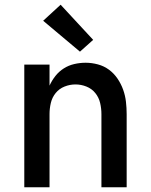

<svg xmlns="http://www.w3.org/2000/svg" viewBox="-20 -794 640 814"><path d="M83 0V-520H190V-431Q200 -453 215 -472Q230 -491 250.5 -504Q271 -517 295 -522.5Q319 -528 343 -528Q369 -528 395 -521Q421 -514 442 -498.5Q463 -483 478 -461Q493 -439 502 -414Q511 -389 514 -362.5Q517 -336 517 -310V0H410V-310Q410 -334 404.5 -357.5Q399 -381 384 -399.5Q369 -418 346.5 -427Q324 -436 300 -436Q276 -436 253.5 -427Q231 -418 216 -399.5Q201 -381 195.5 -357.5Q190 -334 190 -310V0ZM319 -575 163 -706 237 -774 375 -625Z"/></svg>

Font: Zed Mono Semibold Extended
Style: Regular
Weight: 600
Width: 7
Monospace: yes
Designer: Belleve Invis
Foundry: Belleve Invis
Version: Version 1.0.0; ttfautohint (v1.8.4)